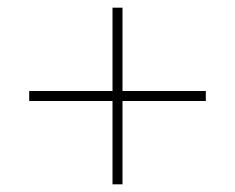

<svg xmlns="http://www.w3.org/2000/svg" viewBox="-20 -669 612 500"><path d="M273 -406V-189H299V-406H516V-432H299V-649H273V-432H56V-406Z"/></svg>

Font: Noto Sans Telugu UI Thin
Style: Regular
Weight: 100
Designer: Jelle Bosma - Monotype Design Team
Foundry: Monotype Imaging Inc.
Version: Version 2.005